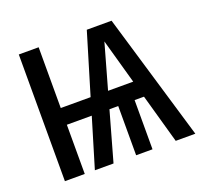

<svg xmlns="http://www.w3.org/2000/svg" viewBox="-99 -655 814 769"><g transform="rotate(-20 307.5 -270.0)"><path d="M609.2 0H525.6L466.7 -209.7H426.7V0H356.9V-209.7H319.5L260.5 0H181L244.1 -209.7H137.9V0H53.3V-540H137.9V-281H265.1L343.1 -540H448.7ZM393.3 -471.8 339.5 -281H446.7Z"/></g></svg>

Font: Fira Code
Style: Regular
Weight: 400
Designer: Carrois Corporate, Edenspiekermann AG, Nikita Prokopov
Foundry: Carrois Corporate, Edenspiekermann AG, Nikita Prokopov
Version: Version 5.002